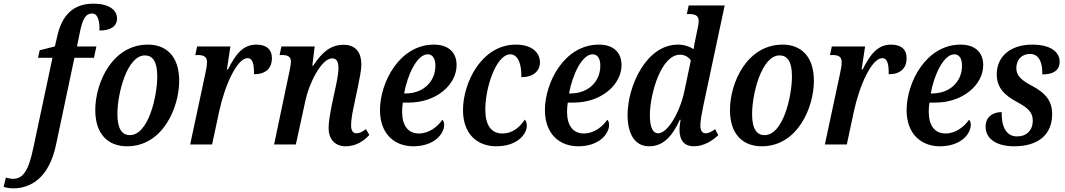

<svg xmlns="http://www.w3.org/2000/svg" viewBox="-147 -790 5825 1050"><path d="M-75 240C18 240 121 187 160 -1L260 -474H367L380 -536H274L287 -600C303 -683 319 -716 357 -716C390 -716 398 -672 397 -623C458 -623 493 -646 493 -689C493 -736 448 -770 364 -770C252 -770 190 -705 165 -587L153 -536L70 -515L61 -474H140L36 15C10 142 -20 188 -76 188C-89 188 -106 184 -115 181L-127 232C-116 236 -92 240 -75 240Z M548 10C744 10 833 -203 833 -348C833 -488 757 -546 662 -546C468 -546 374 -339 374 -188C374 -55 445 10 548 10ZM563 -51C522 -51 495 -83 495 -165C495 -282 549 -487 645 -487C687 -487 713 -455 713 -373C713 -261 664 -51 563 -51Z M976 -388 893 0H1013L1051 -178C1083 -327 1150 -472 1207 -472C1235 -472 1243 -438 1242 -384C1306 -384 1340 -416 1340 -473C1340 -518 1312 -546 1255 -546C1180 -546 1140 -490 1100 -411H1094L1113 -536H931L921 -489H936C962 -489 985 -482 985 -452C985 -436 982 -414 976 -388Z M1744 10C1804 10 1846 -23 1873 -52L1854 -84C1835 -69 1819 -61 1801 -61C1783 -61 1773 -77 1773 -104C1773 -132 1779 -169 1788 -209L1811 -319C1818 -355 1829 -403 1829 -438C1829 -495 1805 -545 1732 -545C1664 -545 1616 -508 1566 -431H1561L1574 -536H1392L1382 -489H1395C1426 -489 1444 -481 1444 -453C1444 -440 1440 -420 1436 -400L1352 0H1471L1523 -239C1540 -324 1608 -471 1670 -471C1699 -471 1704 -442 1704 -417C1704 -383 1691 -325 1685 -298L1668 -218C1656 -159 1651 -123 1650 -93C1649 -32 1682 10 1744 10Z M2113 10C2229 10 2282 -59 2282 -107C2282 -119 2278 -131 2272 -135C2247 -98 2200 -60 2144 -60C2084 -60 2052 -104 2052 -180C2052 -196 2054 -215 2056 -229H2089C2238 -229 2350 -326 2350 -434C2350 -504 2305 -546 2226 -546C2037 -546 1931 -338 1931 -188C1931 -55 2013 10 2113 10ZM2072 -279H2063C2081 -379 2133 -493 2192 -493C2218 -493 2234 -471 2234 -431C2234 -340 2164 -279 2072 -279Z M2567 10C2682 10 2734 -56 2734 -103C2734 -118 2729 -130 2723 -136C2698 -99 2661 -60 2600 -60C2539 -60 2507 -106 2507 -191C2507 -313 2567 -493 2644 -493C2687 -493 2706 -436 2704 -368C2775 -368 2806 -407 2806 -448C2806 -500 2765 -546 2674 -546C2487 -546 2385 -338 2385 -188C2385 -55 2465 10 2567 10Z M3015 10C3131 10 3184 -59 3184 -107C3184 -119 3180 -131 3174 -135C3149 -98 3102 -60 3046 -60C2986 -60 2954 -104 2954 -180C2954 -196 2956 -215 2958 -229H2991C3140 -229 3252 -326 3252 -434C3252 -504 3207 -546 3128 -546C2939 -546 2833 -338 2833 -188C2833 -55 2915 10 3015 10ZM2974 -279H2965C2983 -379 3035 -493 3094 -493C3120 -493 3136 -471 3136 -431C3136 -340 3066 -279 2974 -279Z M3403 10C3475 10 3526 -37 3571 -135H3575C3571 -114 3569 -93 3569 -81C3569 -18 3599 10 3647 10C3705 10 3752 -23 3781 -51L3764 -84C3749 -72 3729 -61 3712 -61C3694 -61 3683 -75 3683 -105C3683 -131 3693 -182 3700 -215L3816 -760H3619L3609 -713H3623C3655 -713 3674 -704 3674 -676C3674 -662 3671 -645 3666 -624L3657 -580C3654 -568 3648 -538 3646 -521C3624 -536 3593 -546 3560 -546C3388 -546 3285 -320 3285 -161C3285 -65 3320 10 3403 10ZM3452 -61C3426 -61 3407 -88 3407 -159C3407 -275 3468 -491 3572 -491C3594 -491 3619 -480 3631 -459L3595 -288C3571 -177 3505 -61 3452 -61Z M4019 10C4215 10 4304 -203 4304 -348C4304 -488 4228 -546 4133 -546C3939 -546 3845 -339 3845 -188C3845 -55 3916 10 4019 10ZM4034 -51C3993 -51 3966 -83 3966 -165C3966 -282 4020 -487 4116 -487C4158 -487 4184 -455 4184 -373C4184 -261 4135 -51 4034 -51Z M4447 -388 4364 0H4484L4522 -178C4554 -327 4621 -472 4678 -472C4706 -472 4714 -438 4713 -384C4777 -384 4811 -416 4811 -473C4811 -518 4783 -546 4726 -546C4651 -546 4611 -490 4571 -411H4565L4584 -536H4402L4392 -489H4407C4433 -489 4456 -482 4456 -452C4456 -436 4453 -414 4447 -388Z M4993 10C5109 10 5162 -59 5162 -107C5162 -119 5158 -131 5152 -135C5127 -98 5080 -60 5024 -60C4964 -60 4932 -104 4932 -180C4932 -196 4934 -215 4936 -229H4969C5118 -229 5230 -326 5230 -434C5230 -504 5185 -546 5106 -546C4917 -546 4811 -338 4811 -188C4811 -55 4893 10 4993 10ZM4952 -279H4943C4961 -379 5013 -493 5072 -493C5098 -493 5114 -471 5114 -431C5114 -340 5044 -279 4952 -279Z M5399 10C5536 10 5607 -58 5607 -166C5607 -237 5572 -281 5496 -321C5440 -350 5410 -377 5411 -419C5412 -463 5440 -495 5486 -495C5541 -495 5555 -436 5553 -383C5612 -383 5648 -404 5648 -453C5648 -499 5608 -546 5498 -546C5379 -546 5304 -481 5304 -384C5304 -310 5346 -269 5417 -231C5475 -200 5501 -175 5501 -131C5501 -77 5467 -44 5415 -44C5351 -44 5329 -106 5331 -177C5290 -177 5243 -157 5243 -97C5243 -30 5304 10 5399 10Z"/></svg>

Font: Noto Serif Condensed SemiBold
Style: Italic
Weight: 600
Width: 3
Italic angle: -12°
Designer: Monotype Design Team
Foundry: Monotype Imaging Inc.
Version: Version 2.014